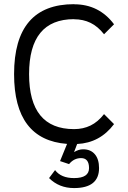

<svg xmlns="http://www.w3.org/2000/svg" viewBox="-20 -704 626 938"><path d="M273.4 83 307.6 -1Q48.8 -20.5 48.8 -341.8Q48.8 -683.6 341.8 -683.6V-683.1Q463.9 -683.1 537.1 -585.4L488.3 -536.6Q458.5 -574.7 422.4 -592.3Q386.2 -609.9 341.8 -609.9V-610.4Q122.1 -610.4 122.1 -341.8Q122.1 -73.2 341.8 -73.2Q386.2 -73.2 422.4 -90.8Q458.5 -108.4 488.3 -146.5L537.1 -97.7Q468.3 -5.9 356.9 -0.5L341.8 39.1Q363.8 25.4 386.2 25.4Q422.9 25.4 443.4 49.6Q463.9 73.7 463.9 117.2Q463.9 214.8 341.8 214.8Q268.6 214.8 219.7 166L249 127Q278.3 166 341.8 166Q415 166 415 117.2Q415 68.4 376 68.4Q341.3 68.4 317.4 97.7Z"/></svg>

Font: Sanitrixie
Style: Regular
Weight: 400
Designer: Jayvee D. Enaguas (Grand Chaos)
Version: Version 1.1 - 6/9/2013